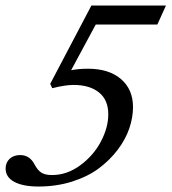

<svg xmlns="http://www.w3.org/2000/svg" viewBox="-34 -663 620 694"><path d="M105 11.2Q49.3 11.2 17.8 -5.6Q-13.7 -22.5 -13.7 -53.7Q-13.7 -75.2 0.7 -88.9Q15.1 -102.5 39.1 -102.5Q73.2 -102.5 90.8 -68.8Q101.6 -48.3 115 -39.3Q128.4 -30.3 154.3 -30.3Q208.5 -30.3 256.6 -65.9Q304.7 -101.6 331.1 -152.1Q357.4 -202.6 357.4 -250Q357.4 -301.8 323.7 -328.9Q290 -356 231.9 -356Q201.7 -356 154.8 -344.2L147.5 -359.9L296.4 -643.1H565.9L534.7 -574.2H312L223.1 -409.2Q251 -414.6 283.7 -414.6Q359.9 -414.6 403.3 -377.2Q446.8 -339.8 446.8 -275.9Q446.8 -238.3 433.3 -198.7Q419.9 -159.2 391.4 -121.6Q362.8 -84 323.2 -54.4Q283.7 -24.9 227.1 -6.8Q170.4 11.2 105 11.2Z"/></svg>

Font: Elstob Medium
Style: Italic
Weight: 500
Italic angle: -20°
Designer: Peter S. Baker
Version: Version 1.015